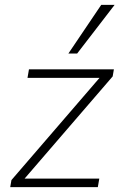

<svg xmlns="http://www.w3.org/2000/svg" viewBox="-20 -769 494 789"><path d="M22 0 27 -29 389 -449H93L99 -484H448L443 -455L81 -35H388L382 0ZM261 -549 396 -749H451L297 -549Z"/></svg>

Font: Nunito Sans ExtraLight
Style: Italic
Weight: 200
Italic angle: -9°
Designer: Vernon Adams
Foundry: Vernon Adams
Version: Version 3.006; ttfautohint (v1.8.3)